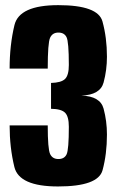

<svg xmlns="http://www.w3.org/2000/svg" viewBox="-20 -700 444 728"><path d="M200 7Q52.5 7 34.5 -66.8Q16.5 -140.5 16.5 -224.5H161Q161 -135 170 -116Q179 -97 201.5 -97Q224 -97 232.5 -114.8Q241 -132.5 241 -219.5Q241 -258.5 226.5 -272.8Q212 -287 173.5 -287.5V-385.5Q212 -386.5 226.5 -400.5Q241 -414.5 241 -453.5Q241 -542 232.2 -559.2Q223.5 -576.5 201.5 -576.5Q179 -576.5 170 -557Q161 -537.5 161 -440H16.5Q16.5 -529 34.8 -604.8Q53 -680.5 201 -680.5Q351.5 -680.5 368.5 -618.8Q385.5 -557 385.5 -485Q385.5 -434.5 372.8 -387.2Q360 -340 288.5 -337.5Q360 -335.5 372.8 -288Q385.5 -240.5 385.5 -190Q385.5 -116 368.8 -54.5Q352 7 200 7Z"/></svg>

Font: Anybody Condensed Regular
Style: Bold
Weight: 700
Width: 3
Designer: Tyler Finck
Foundry: Etcetera Type Company
Version: Version 1.010; ttfautohint (v1.8.3) -l 8 -r 50 -G 200 -x 14 